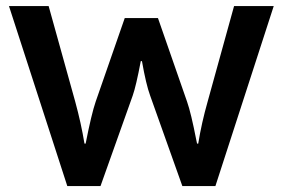

<svg xmlns="http://www.w3.org/2000/svg" viewBox="-20 -585 940 638"><path d="M9.8 -564.9H141.6L230 -247.1Q249.5 -175.8 260.7 -107.9H264.6Q284.2 -207.5 297.9 -247.1L394.5 -524.9H504.9L601.6 -247.1Q614.7 -210 632.3 -119.6L634.8 -107.9H638.7Q649.9 -176.8 669.9 -247.1L757.8 -564.9H889.6L695.8 33.2H585.9L479 -267.1Q465.3 -304.2 451.7 -381.8H447.8Q432.1 -298.8 420.9 -267.1L314 33.2H203.6Z"/></svg>

Font: BIZ UDPGothic
Style: Bold
Weight: 700
Designer: TypeBank Co., Ltd.
Foundry: Morisawa Inc.
Version: Version 1.051